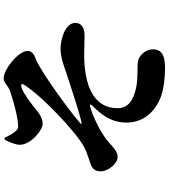

<svg xmlns="http://www.w3.org/2000/svg" viewBox="43 -887 914 1040"><g transform="rotate(-90 500.0 -367.0)"><path d="M264 -799C252 -779 237 -742 236 -721C232 -660 314 -593 349 -593C382 -593 407 -613 429 -631C456 -653 510 -694 539 -705C565 -715 572 -708 556 -686C512 -622 445 -554 405 -516C342 -455 271 -394 223 -368C198 -354 152 -341 129 -332C101 -321 92 -305 92 -277C92 -241 132 -187 169 -187C211 -187 226 -223 288 -264C325 -289 390 -321 440 -335C456 -340 458 -334 446 -322C405 -282 356 -225 356 -139C356 -47 415 20 506 51C535 61 593 70 652 70C716 70 753 55 753 2C753 -34 719 -72 687 -77C654 -82 598 -75 543 -87C476 -102 434 -130 434 -187C434 -253 464 -290 500 -316C566 -363 674 -368 719 -368C756 -368 799 -366 826 -366C874 -366 896 -386 896 -416C896 -471 807 -496 756 -496C702 -496 652 -473 580 -450C512 -428 403 -392 355 -382C349 -381 347 -384 352 -389C436 -461 639 -607 702 -631C718 -637 744 -647 744 -675C744 -723 646 -804 596 -804C568 -804 562 -781 522 -768C432 -738 359 -724 331 -726C309 -727 287 -771 274 -799Z"/></g></svg>

Font: Noto Serif KR Black
Style: Regular
Weight: 900
Version: Version 1.001;PS 1.001;hotconv 16.6.54;makeotf.lib2.5.65590